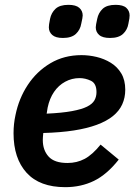

<svg xmlns="http://www.w3.org/2000/svg" viewBox="-20 -762 556 794"><path d="M250 12Q144 12 90 -47.5Q36 -107 36 -211Q36 -230 38 -249Q40 -268 44 -286Q58 -355 95 -411Q132 -467 188.5 -500.5Q245 -534 317 -534Q348 -534 379.5 -526.5Q411 -519 438 -502.5Q465 -486 481.5 -458.5Q498 -431 498 -391Q498 -358 485.5 -330.5Q473 -303 447 -282Q421 -261 380.5 -246Q340 -231 285.5 -222.5Q231 -214 159 -212Q158 -203 157.5 -195.5Q157 -188 157 -183Q157 -141 181 -114.5Q205 -88 259 -88Q298 -88 330 -105Q362 -122 396 -164L471 -102Q422 -40 368.5 -14Q315 12 250 12ZM309 -439Q277 -439 249.5 -424Q222 -409 203.5 -382Q185 -355 177 -317L173 -292Q237 -295 277.5 -302.5Q318 -310 340 -321Q362 -332 370.5 -347Q379 -362 379 -381Q379 -417 356 -428Q333 -439 309 -439ZM240 -605Q210 -605 196 -617.5Q182 -630 182 -649Q182 -654 183 -662Q184 -670 187 -684Q192 -709 209.5 -725.5Q227 -742 263 -742Q294 -742 308 -729.5Q322 -717 322 -698Q322 -693 320.5 -685.5Q319 -678 316 -664Q312 -639 294 -622Q276 -605 240 -605ZM435 -605Q404 -605 390 -617.5Q376 -630 376 -649Q376 -654 377.5 -662Q379 -670 382 -684Q387 -709 404.5 -725.5Q422 -742 458 -742Q489 -742 502.5 -729.5Q516 -717 516 -698Q516 -693 515 -685.5Q514 -678 511 -664Q507 -639 489 -622Q471 -605 435 -605Z"/></svg>

Font: IBM Plex Sans SemiBold
Style: Italic
Weight: 600
Italic angle: -11.31°
Designer: Mike Abbink, Paul van der Laan, Pieter van Rosmalen
Foundry: Bold Monday
Version: Version 3.201